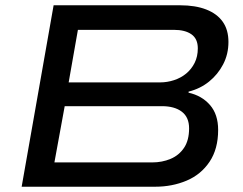

<svg xmlns="http://www.w3.org/2000/svg" viewBox="-20 -707 919 727"><path d="M62 0 183 -687H662Q720 -687 761 -671Q802 -655 823.5 -624.5Q845 -594 845 -548Q845 -502 825 -463.5Q805 -425 771.5 -398Q738 -371 694 -360V-356Q744 -345 775 -309.5Q806 -274 806 -215Q806 -143 773.5 -94.5Q741 -46 686.5 -23Q632 0 568 0ZM186 -92H556Q594 -92 626 -105.5Q658 -119 677 -147.5Q696 -176 696 -221Q696 -263 668.5 -284Q641 -305 593 -305H225ZM240 -395H586Q613 -395 639 -403.5Q665 -412 685 -428.5Q705 -445 717 -469Q729 -493 729 -524Q729 -560 705 -577Q681 -594 638 -594H275Z"/></svg>

Font: Archivo Expanded
Style: Italic
Weight: 400
Width: 7
Italic angle: -10°
Designer: Hector Gatti
Foundry: Omnibus-Type
Version: Version 2.001